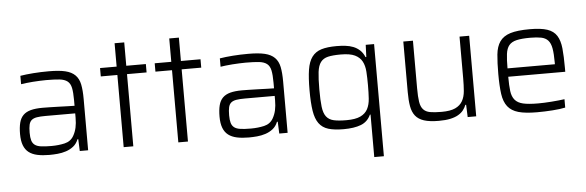

<svg xmlns="http://www.w3.org/2000/svg" viewBox="-52 -834 3693 1211"><g transform="rotate(-5 1794.5 -229.0)"><path d="M233 8Q190 8 157.5 1Q125 -6 103.5 -22.5Q82 -39 71 -67.5Q60 -96 60 -139Q60 -181 67.5 -210.5Q75 -240 93 -258Q111 -276 141 -284Q171 -292 216 -292Q229 -292 256.5 -291.5Q284 -291 315 -290Q346 -289 374.5 -288Q403 -287 418 -287V-322Q418 -372 412 -400.5Q406 -429 388 -443Q370 -457 338 -460.5Q306 -464 253 -464Q236 -464 213.5 -463Q191 -462 169 -460.5Q147 -459 127 -456.5Q107 -454 94 -452V-505Q130 -511 177 -514.5Q224 -518 275 -518Q340 -518 379.5 -508.5Q419 -499 441.5 -476.5Q464 -454 471.5 -417Q479 -380 479 -325V0H426L423 -75H418Q407 -47 386 -30.5Q365 -14 339 -5.5Q313 3 285.5 5.5Q258 8 233 8ZM251 -47Q296 -47 335 -56Q374 -65 393 -99Q406 -122 412 -149Q418 -176 418 -212V-239H229Q196 -239 175 -235.5Q154 -232 142 -222Q130 -212 125.5 -193Q121 -174 121 -142Q121 -112 126.5 -93.5Q132 -75 146 -64.5Q160 -54 185.5 -50.5Q211 -47 251 -47Z M704 0V-457H599V-510H704V-658H765V-510H889V-457H765V0Z M1050 0V-457H945V-510H1050V-658H1111V-510H1235V-457H1111V0Z M1496 8Q1453 8 1420.5 1Q1388 -6 1366.5 -22.5Q1345 -39 1334 -67.5Q1323 -96 1323 -139Q1323 -181 1330.5 -210.5Q1338 -240 1356 -258Q1374 -276 1404 -284Q1434 -292 1479 -292Q1492 -292 1519.5 -291.5Q1547 -291 1578 -290Q1609 -289 1637.5 -288Q1666 -287 1681 -287V-322Q1681 -372 1675 -400.5Q1669 -429 1651 -443Q1633 -457 1601 -460.5Q1569 -464 1516 -464Q1499 -464 1476.5 -463Q1454 -462 1432 -460.5Q1410 -459 1390 -456.5Q1370 -454 1357 -452V-505Q1393 -511 1440 -514.5Q1487 -518 1538 -518Q1603 -518 1642.5 -508.5Q1682 -499 1704.5 -476.5Q1727 -454 1734.5 -417Q1742 -380 1742 -325V0H1689L1686 -75H1681Q1670 -47 1649 -30.5Q1628 -14 1602 -5.5Q1576 3 1548.5 5.5Q1521 8 1496 8ZM1514 -47Q1559 -47 1598 -56Q1637 -65 1656 -99Q1669 -122 1675 -149Q1681 -176 1681 -212V-239H1492Q1459 -239 1438 -235.5Q1417 -232 1405 -222Q1393 -212 1388.5 -193Q1384 -174 1384 -142Q1384 -112 1389.5 -93.5Q1395 -75 1409 -64.5Q1423 -54 1448.5 -50.5Q1474 -47 1514 -47Z M2273 200V-69H2269Q2249 -25 2206 -8.5Q2163 8 2096 8Q2037 8 1999.5 -3.5Q1962 -15 1940.5 -44.5Q1919 -74 1911 -125Q1903 -176 1903 -255Q1903 -334 1911 -385Q1919 -436 1941 -465.5Q1963 -495 2000.5 -506.5Q2038 -518 2097 -518Q2125 -518 2152 -515Q2179 -512 2202 -503Q2225 -494 2243.5 -477Q2262 -460 2273 -433H2278L2281 -510H2334V200ZM2119 -47Q2176 -47 2207.5 -62Q2239 -77 2253.5 -104.5Q2268 -132 2270.5 -170.5Q2273 -209 2273 -255Q2273 -302 2270.5 -340.5Q2268 -379 2253.5 -406Q2239 -433 2208 -448Q2177 -463 2119 -463Q2068 -463 2038 -456Q2008 -449 1991.5 -427.5Q1975 -406 1970 -365Q1965 -324 1965 -255Q1965 -186 1970 -145Q1975 -104 1991.5 -82.5Q2008 -61 2038 -54Q2068 -47 2119 -47Z M2882 0 2879 -78H2874Q2867 -60 2855 -44.5Q2843 -29 2822.5 -17Q2802 -5 2772 1.5Q2742 8 2699 8Q2641 8 2605.5 -3.5Q2570 -15 2551 -39Q2532 -63 2525.5 -100.5Q2519 -138 2519 -190V-510H2580V-209Q2580 -155 2585 -123Q2590 -91 2605.5 -74Q2621 -57 2648.5 -52Q2676 -47 2721 -47Q2777 -47 2808 -61.5Q2839 -76 2854 -102.5Q2869 -129 2872 -165.5Q2875 -202 2875 -246V-510H2936V0Z M3321 8Q3247 8 3203 -4.5Q3159 -17 3135.5 -47Q3112 -77 3105 -127.5Q3098 -178 3098 -254Q3098 -326 3103 -376.5Q3108 -427 3130 -458.5Q3152 -490 3196.5 -504Q3241 -518 3320 -518Q3391 -518 3431 -504.5Q3471 -491 3490.5 -460Q3510 -429 3515 -379Q3520 -329 3520 -256V-231H3159Q3159 -176 3163.5 -140.5Q3168 -105 3185.5 -84Q3203 -63 3237.5 -55Q3272 -47 3333 -47Q3370 -47 3416.5 -50.5Q3463 -54 3500 -59V-6Q3469 1 3419 4.5Q3369 8 3321 8ZM3459 -284V-295Q3459 -351 3453 -384.5Q3447 -418 3431 -435.5Q3415 -453 3387.5 -458.5Q3360 -464 3318 -464Q3264 -464 3232 -456.5Q3200 -449 3184 -429.5Q3168 -410 3163.5 -375Q3159 -340 3159 -284Z"/></g></svg>

Font: Azeri Sans Light
Style: Regular
Weight: 300
Designer: Hector Gatti & Omnibus-Type (original fonts) / Cristiano Sobral (main changes and remastering)
Version: Version 1.000; ttfautohint (v1.6)